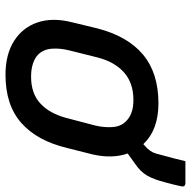

<svg xmlns="http://www.w3.org/2000/svg" viewBox="-18 -665 694 698"><g transform="rotate(90 329.0 -316.0)"><path d="M356 -545Q452 -545 504 -490Q507 -493 511 -496.5Q515 -500 520 -505Q530 -516 534.5 -526Q539 -536 544 -558Q548 -571 554.5 -596.5Q561 -622 566 -643H645Q661 -643 657 -627Q656 -621 651.5 -602.5Q647 -584 643 -570Q633 -530 619 -505Q605 -480 574 -459Q564 -452 555 -445.5Q546 -439 538 -433Q558 -377 541 -304L518 -213Q492 -104 427 -46.5Q362 11 252 11Q178 11 129 -20Q80 -51 61.5 -105.5Q43 -160 61 -231L83 -322Q111 -432 178 -488.5Q245 -545 356 -545ZM343 -454Q282 -454 243.5 -420Q205 -386 189 -324L163 -220Q155 -188 157 -158Q159 -128 178 -108Q190 -96 210.5 -89Q231 -82 259 -82Q320 -82 356.5 -116Q393 -150 409 -211L436 -314Q444 -346 442 -377.5Q440 -409 420 -428Q408 -440 389.5 -447Q371 -454 343 -454Z"/></g></svg>

Font: Recursive Sn Lnr St Med
Style: Italic
Weight: 500
Italic angle: -15°
Version: Version 1.079;hotconv 1.0.112;makeotfexe 2.5.65598; ttfautoh